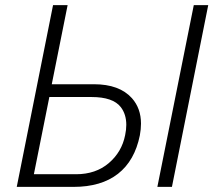

<svg xmlns="http://www.w3.org/2000/svg" viewBox="-20 -731 834 751"><path d="M267.5 0H45.5L187.5 -711H244.5L182.5 -401.5H347.5Q447 -401.5 496 -347Q531.5 -307 531.5 -247.5Q531.5 -226 527 -201.5Q507 -102.5 441.5 -51.2Q376 0 267.5 0ZM277.5 -49.5Q354.5 -49.5 405.5 -93Q456.5 -136.5 469.5 -202.5Q474 -224 474 -242.5Q474 -284 452.5 -312Q422 -351.5 338 -351.5H173L112.5 -49.5ZM652.5 0H595.5L738 -711H794.5Z"/></svg>

Font: Roberto Sans Light
Style: Italic
Weight: 300
Italic angle: -11°
Designer: Google
Version: Version 1.00;June 11, 2020;FontCreator 12.0.0.2522 64-bit; t